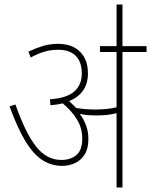

<svg xmlns="http://www.w3.org/2000/svg" viewBox="-20 -825 665 845"><path d="M369 -213Q369 -171 352.5 -145Q336 -119 309.5 -107Q283 -95 254 -95Q206 -95 166.5 -120.5Q127 -146 92 -203.5Q57 -261 22 -357L48 -365Q92 -240 138.5 -180.5Q185 -121 250 -121Q290 -121 316 -142.5Q342 -164 342 -215Q342 -262 318 -300.5Q294 -339 256 -370Q231 -364 202 -362L200 -388Q273 -393 306.5 -422Q340 -451 340 -502Q340 -552 313.5 -579Q287 -606 236 -606Q204 -606 175.5 -597.5Q147 -589 115 -572L105 -598Q140 -614 170 -623Q200 -632 236 -632Q297 -632 332 -597.5Q367 -563 367 -502Q367 -414 284 -380Q292 -373 300 -365Q308 -357 315 -350Q337 -346 359 -344.5Q381 -343 399 -343Q420 -343 444.5 -345Q469 -347 493 -353V-596H420V-622H625V-596H519V0H493V-327Q471 -321 448 -319Q425 -317 404 -317Q385 -317 366 -318.5Q347 -320 331 -324Q349 -300 359 -272.5Q369 -245 369 -213ZM493 -615V-805H519V-615Z"/></svg>

Font: Noto Sans Devanagari UI SemiCondensed Thin
Style: Regular
Weight: 100
Width: 4
Designer: Jelle Bosma - Monotype Design Team
Foundry: Monotype Imaging Inc.
Version: Version 2.004